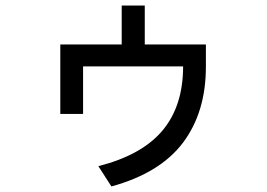

<svg xmlns="http://www.w3.org/2000/svg" viewBox="-20 -607 960 691"><path d="M197 -447H418V-587H501V-447H721V-367Q721 -203 638.5 -93.5Q556 16 381 64L334 -9Q491 -49 565 -137.5Q639 -226 639 -368H279V-197H197Z"/></svg>

Font: BM YEONSUNG
Style: Regular
Weight: 400
Designer: Bongjin Kim; Myungsoo Han; Jaehyun Keum; Jihee Min; Dokyung Lee; Chorong Kim; Jooyeon Kang; Sang-a Kim;
Foundry: Sandoll Communications Inc.
Version: Version 1.000;PS 1;hotconv 16.6.51;makeotf.lib2.5.65220